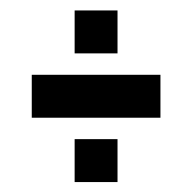

<svg xmlns="http://www.w3.org/2000/svg" viewBox="-20 -437 373 373"><path d="M41.7 -208.3V-291.7H291.7V-208.3ZM208.3 -83.3H125V-166.7H208.3ZM208.3 -333.3H125V-416.7H208.3Z"/></svg>

Font: Yulong
Style: Regular
Weight: 400
Designer: GGBotNet
Foundry: f0n7.com
Version: 1.00